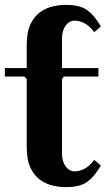

<svg xmlns="http://www.w3.org/2000/svg" viewBox="-20 -760 460 790"><path d="M368 -102 395 -79Q370 -35 340 -12.5Q310 10 251 10Q227 10 199 4Q171 -2 146 -19.5Q121 -37 105.5 -69.5Q90 -102 90 -155V-435L80 -445H0V-480H235H385V-445H243L235 -435V-129Q235 -96 250 -75.5Q265 -55 287 -55Q307 -55 327.5 -65.5Q348 -76 368 -102ZM235 -480H90V-575Q90 -628 105.5 -660.5Q121 -693 146 -710.5Q171 -728 199 -734Q227 -740 251 -740Q310 -740 340 -717.5Q370 -695 395 -651L368 -628Q348 -654 327.5 -664.5Q307 -675 287 -675Q265 -675 250 -654.5Q235 -634 235 -601Z"/></svg>

Font: Brygada 1918
Style: Bold
Weight: 700
Designer: Mateusz Machalski | Borys Kosmynka | Przemek Hoffer
Foundry: NIEPODLEGLA 2018
Version: Version 3.006